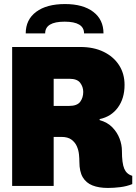

<svg xmlns="http://www.w3.org/2000/svg" viewBox="-20 -918 673 948"><path d="M513 10Q468 10 436.5 -2.5Q405 -15 388.5 -43Q372 -71 372 -119Q372 -134 370 -155Q368 -176 359.5 -195.5Q351 -215 333 -228.5Q315 -242 283 -242H245V0H40V-686H377Q443 -686 492 -662Q541 -638 568 -596Q595 -554 595 -499Q595 -432 562 -387Q529 -342 472 -330V-325Q511 -314 535 -289Q559 -264 570.5 -233.5Q582 -203 582 -173Q582 -112 593.5 -85Q605 -58 633 -50V-9Q606 2 574 6Q542 10 513 10ZM245 -395H321Q361 -395 376 -415.5Q391 -436 391 -464Q391 -489 376 -509Q361 -529 323 -529H245ZM107 -753Q107 -821 158.5 -859.5Q210 -898 301 -898Q390 -898 440.5 -859.5Q491 -821 491 -753H395Q395 -782 371 -796.5Q347 -811 299 -811Q251 -811 227 -796.5Q203 -782 203 -753Z"/></svg>

Font: Chivo Mono Medium Black
Style: Regular
Weight: 900
Monospace: yes
Version: Version 1.008